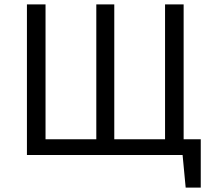

<svg xmlns="http://www.w3.org/2000/svg" viewBox="-20 -708 962 877"><path d="M818.8 -71.8H897V148.9H828.1L814 0H103V-688H188V-71.8H419.9V-688H502V-71.8H733.9V-688H818.8Z"/></svg>

Font: Fira Sans Book
Style: Regular
Weight: 350
Designer: Carrois Corporate & Edenspiekermann AG
Foundry: Carrois Corporate GbR & Edenspiekermann AG
Version: Version 4.203;PS 004.203;hotconv 1.0.88;makeotf.lib2.5.64775